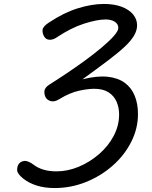

<svg xmlns="http://www.w3.org/2000/svg" viewBox="-20 -950 768 972"><path d="M256 2Q207 2 166.5 -10.5Q126 -23 97.5 -46Q67 -70.5 66.8 -89.2Q66.5 -108 75.5 -120.5Q84.5 -133 103 -135.2Q121.5 -137.5 152.5 -114.5Q172 -99.5 200.8 -91Q229.5 -82.5 265.5 -82.5Q323 -82.5 379 -106Q435 -129.5 481.5 -169.8Q528 -210 555.5 -262Q583 -314 583 -370.5Q583 -406 570 -435.5Q557 -465 529.2 -482.8Q501.5 -500.5 457.5 -500.5Q424.5 -500.5 379 -490.5Q333.5 -480.5 280 -448Q256.5 -433 237.5 -438Q218.5 -443 210.5 -458Q203 -474 205 -490.2Q207 -506.5 229.5 -521.5Q269.5 -546.5 316.5 -578Q363.5 -609.5 409.8 -643.2Q456 -677 494.5 -709.2Q533 -741.5 556 -767.5Q579 -793.5 579 -809Q579 -828.5 560.8 -840Q542.5 -851.5 515.5 -851.5Q472.5 -851.5 406.2 -830.5Q340 -809.5 266 -760Q247.5 -747.5 229.8 -748.8Q212 -750 203.5 -765.5Q194 -781 195.5 -798.8Q197 -816.5 228 -836Q302 -885.5 373.2 -907.8Q444.5 -930 506 -930Q558 -930 595.8 -915.8Q633.5 -901.5 653.8 -877Q674 -852.5 674 -822Q674 -796.5 659.2 -770.8Q644.5 -745 612 -714.2Q579.5 -683.5 526.5 -643.5Q473.5 -603.5 397.5 -548.5Q471 -567 524 -561.5Q577 -556 611.2 -531Q645.5 -506 662 -465.2Q678.5 -424.5 678.5 -372.5Q678.5 -299 644.2 -231.5Q610 -164 550.5 -111.5Q491 -59 415 -28.5Q339 2 256 2Z"/></svg>

Font: Edu AU VIC WA NT Pre Medium
Style: Regular
Weight: 500
Designer: Tina and Corey Anderson, Eben Sorkin, Mirko Velimirovic
Foundry: Google for Education
Version: Version 1.001